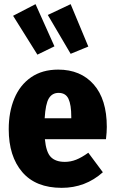

<svg xmlns="http://www.w3.org/2000/svg" viewBox="-20 -886 551 924"><path d="M490 -216H196Q202 -153 225 -130Q248 -107 292 -107Q320 -107 346.5 -117.5Q373 -128 405 -151L475 -57Q391 18 277 18Q152 18 87 -58Q22 -134 22 -264Q22 -347 49 -412Q76 -477 129.5 -514Q183 -551 260 -551Q368 -551 431 -479.5Q494 -408 494 -275Q494 -250 490 -216ZM323 -324Q323 -382 309.5 -410.5Q296 -439 262 -439Q231 -439 215 -412.5Q199 -386 195 -317H323ZM151 -866 242 -663 160 -623 43 -810ZM320 -866 405 -662 320 -627 210 -814Z"/></svg>

Font: Fira Sans Condensed ExtraBold
Style: Regular
Weight: 800
Width: 3
Designer: Carrois Corporate & Edenspiekermann AG
Foundry: Carrois Corporate GbR & Edenspiekermann AG
Version: Version 4.203